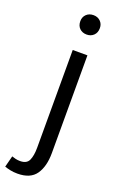

<svg xmlns="http://www.w3.org/2000/svg" viewBox="-234 -825 700 1117"><g transform="rotate(20 116.0 -266.0)"><path d="M36 243Q11 243 -9.5 238.5Q-30 234 -44 229L-26 159Q-15 163 -2 166Q11 169 26 169Q67 169 80 140Q93 111 93 62V-543H184V62Q184 145 150 194Q116 243 36 243ZM138 -655Q111 -655 94 -671.5Q77 -688 77 -716Q77 -742 94 -758.5Q111 -775 138 -775Q164 -775 181 -758.5Q198 -742 198 -716Q198 -688 181 -671.5Q164 -655 138 -655Z"/></g></svg>

Font: Chiron Sans HK TT
Style: Regular
Weight: 400
Designer: Ryoko NISHIZUKA 西塚涼子 (kana, bopomofo & ideographs); Paul D. Hunt (Latin, Greek & Cyrillic); Sandoll Communications 산돌커뮤니
Foundry: Adobe
Version: Version 2.022;hotconv 1.0.109;makeotfexe 2.5.65596